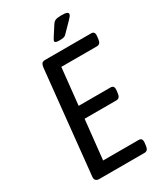

<svg xmlns="http://www.w3.org/2000/svg" viewBox="-213 -948 884 1032"><g transform="rotate(-30 229.5 -432.0)"><path d="M86 0Q56 0 59 -30L125 -670Q127 -685 132.5 -692.5Q138 -700 154 -700H439Q462 -700 459 -672L457 -654Q454 -624 431 -624H210L186 -396H384Q407 -396 404 -368L402 -350Q399 -320 376 -320H179L153 -76H374Q397 -76 394 -48L392 -30Q389 0 366 0ZM272 -752Q245 -752 245 -762Q245 -768 254 -782L292 -841Q301 -855 312.5 -859.5Q324 -864 350 -864Q373 -864 381.5 -860Q390 -856 390 -850Q390 -843 383.5 -835Q377 -827 369 -819L316 -765Q308 -756 297.5 -754Q287 -752 272 -752Z"/></g></svg>

Font: Asap Condensed Condensed Regular
Style: Italic
Weight: 400
Width: 3
Italic angle: -6°
Designer: Pablo Cosgaya
Foundry: Omnibus-Type
Version: Version 3.001; ttfautohint (v1.8.4.7-5d5b)